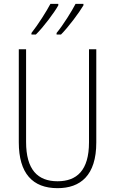

<svg xmlns="http://www.w3.org/2000/svg" viewBox="-20 -1037 600 1001"><path d="M415 -1009V-1017H374C355 -980 309 -906 275 -865V-857H298C337 -896 394 -973 415 -1009ZM284 -1009V-1017H243C223 -979 179 -909 144 -865V-857H167C208 -897 264 -973 284 -1009ZM482 -294V-780H444V-295C444 -148 380 -92 280 -92C176 -92 116 -153 116 -297V-780H78V-295C78 -133 150 -56 280 -56C399 -56 482 -122 482 -294Z"/></svg>

Font: Noto Sans Malayalam UI Condensed ExtraLight
Style: Regular
Weight: 200
Width: 3
Designer: Jelle Bosma - Monotype Design Team
Foundry: Monotype Imaging Inc.
Version: Version 2.104